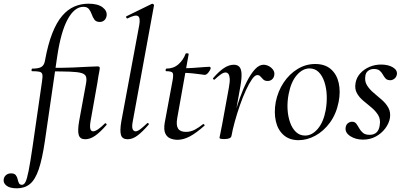

<svg xmlns="http://www.w3.org/2000/svg" viewBox="-130 -746 2191 1041"><path d="M-38 275Q-77 275 -95 260.5Q-113 246 -110 227Q-108 212 -97 203Q-86 194 -70 194Q-52 194 -44.5 203.5Q-37 213 -34.5 225Q-32 237 -27.5 246.5Q-23 256 -11 256Q0 256 8 241Q16 226 25 181Q34 136 47 47L98 -306Q102 -331 99.5 -342.5Q97 -354 84 -357Q71 -360 44 -360Q40 -360 41 -367Q42 -374 45 -374Q80 -374 95 -383.5Q110 -393 114 -418Q130 -506 153.5 -565.5Q177 -625 207 -660Q237 -695 273 -710.5Q309 -726 350 -726Q400 -726 426 -706.5Q452 -687 448 -660Q445 -644 435 -635.5Q425 -627 411 -627Q391 -627 382 -639.5Q373 -652 367.5 -668Q362 -684 352.5 -696.5Q343 -709 322 -709Q274 -709 237 -641.5Q200 -574 180 -439L113 21Q99 116 80 172Q61 228 32.5 251.5Q4 275 -38 275ZM332 9Q304 9 297 -14Q290 -37 299 -89L336 -291Q341 -316 336.5 -330Q332 -344 311.5 -350Q291 -356 249 -357.5Q207 -359 135 -359L137 -378Q216 -378 266 -380Q316 -382 347 -384Q378 -386 398 -386Q409 -386 410.5 -380.5Q412 -375 408 -356.5Q404 -338 398 -297L361 -89Q356 -59 360 -46.5Q364 -34 375 -34Q386 -34 402.5 -45.5Q419 -57 438 -76Q442 -80 446 -75.5Q450 -71 447 -68Q414 -30 386.5 -10.5Q359 9 332 9Z M562 9Q533 9 526 -14Q519 -37 528 -89L625 -610Q632 -649 618.5 -658.5Q605 -668 561 -646Q557 -645 554.5 -651Q552 -657 556 -658L693 -725Q698 -727 702 -723Q706 -719 705 -717L590 -89Q584 -59 589 -46.5Q594 -34 605 -34Q616 -34 631.5 -46Q647 -58 667 -77Q671 -81 675 -77Q679 -73 675 -69Q643 -32 616 -11.5Q589 9 562 9Z M833 12Q812 12 793.5 4.5Q775 -3 766 -23Q757 -43 763 -80L805 -306Q812 -342 806 -351Q800 -360 771 -360Q767 -360 768 -367Q769 -374 772 -374Q811 -374 837.5 -397.5Q864 -421 876 -454Q877 -458 885.5 -457Q894 -456 893 -453L831 -106Q824 -67 835.5 -49Q847 -31 878 -31Q904 -31 926.5 -43Q949 -55 971 -73Q973 -75 977 -71Q981 -67 979 -65Q933 -24 898.5 -6Q864 12 833 12ZM979 -340Q977 -340 957.5 -343Q938 -346 911.5 -348.5Q885 -351 860 -351L862 -376Q890 -376 919.5 -378Q949 -380 972.5 -382Q996 -384 1005 -384Q1009 -384 1011 -381Q1013 -378 1012 -374Q1010 -366 1000 -353Q990 -340 979 -340Z M1125 -9 1115 -10Q1124 -57 1138 -110Q1152 -163 1170 -213.5Q1188 -264 1209 -305Q1230 -346 1252.5 -370.5Q1275 -395 1299 -395Q1313 -395 1327.5 -387.5Q1342 -380 1351 -367Q1360 -354 1357 -338Q1355 -325 1345.5 -316Q1336 -307 1321 -307Q1306 -307 1297.5 -315Q1289 -323 1282.5 -331Q1276 -339 1265 -339Q1252 -339 1236 -316Q1220 -293 1203 -256Q1186 -219 1170.5 -174.5Q1155 -130 1143 -86.5Q1131 -43 1125 -9ZM1086 8Q1070 8 1065 6Q1060 4 1060 1Q1060 -2 1065.5 -26Q1071 -50 1075 -74L1111 -271Q1117 -304 1115.5 -321Q1114 -338 1108 -345.5Q1102 -353 1093 -353Q1081 -353 1065.5 -341.5Q1050 -330 1034 -315Q1031 -312 1027 -316Q1023 -320 1026 -323Q1058 -360 1085 -377.5Q1112 -395 1138 -395Q1157 -395 1167.5 -384Q1178 -373 1179.5 -347Q1181 -321 1173 -276L1125 -9Q1122 8 1086 8Z M1489 14Q1439 14 1407.5 -14Q1376 -42 1365.5 -89Q1355 -136 1365 -193Q1377 -252 1408 -298.5Q1439 -345 1483.5 -372Q1528 -399 1579 -399Q1632 -399 1664 -371Q1696 -343 1706.5 -296Q1717 -249 1706 -193Q1693 -128 1659 -81.5Q1625 -35 1580 -10.5Q1535 14 1489 14ZM1524 -11Q1562 -11 1593 -47.5Q1624 -84 1636 -149Q1643 -189 1641.5 -228.5Q1640 -268 1629 -301.5Q1618 -335 1598 -355Q1578 -375 1548 -375Q1511 -375 1479.5 -339Q1448 -303 1435 -236Q1427 -195 1429 -155.5Q1431 -116 1442.5 -83Q1454 -50 1474.5 -30.5Q1495 -11 1524 -11Z M1838 11Q1798 11 1769 -8Q1740 -27 1744 -54Q1746 -70 1756.5 -78Q1767 -86 1779 -86Q1794 -86 1802 -75Q1810 -64 1817.5 -50.5Q1825 -37 1837.5 -26Q1850 -15 1874 -15Q1898 -15 1912 -28.5Q1926 -42 1929 -69Q1934 -100 1920 -122.5Q1906 -145 1883.5 -163.5Q1861 -182 1839 -200.5Q1817 -219 1804.5 -242Q1792 -265 1798 -297Q1803 -326 1823.5 -348.5Q1844 -371 1873.5 -383.5Q1903 -396 1936 -396Q1975 -396 2000 -381Q2025 -366 2022 -343Q2019 -327 2008 -319Q1997 -311 1987 -311Q1969 -311 1960.5 -320.5Q1952 -330 1945.5 -342Q1939 -354 1928.5 -363Q1918 -372 1897 -372Q1879 -372 1866 -362Q1853 -352 1851 -335Q1846 -306 1859.5 -284Q1873 -262 1895.5 -243Q1918 -224 1940.5 -204.5Q1963 -185 1976 -161Q1989 -137 1984 -105Q1979 -77 1959 -50Q1939 -23 1908 -6Q1877 11 1838 11Z"/></svg>

Font: Cormorant Infant Light Medium
Style: Italic
Weight: 500
Italic angle: -10°
Version: Version 4.001